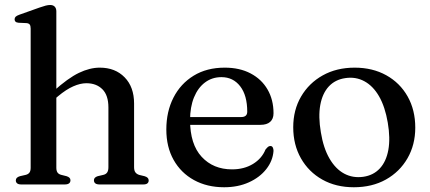

<svg xmlns="http://www.w3.org/2000/svg" viewBox="-20 -758 1768 789"><path d="M197 -344 177.5 -364 199.5 -383Q259.5 -437 304.2 -458.5Q349 -480 390 -480Q453.5 -480 492.2 -440.2Q531 -400.5 531 -332.5V-71Q531 -56.5 536.8 -49.2Q542.5 -42 553 -39L574 -34Q582.5 -31.5 586.8 -27.2Q591 -23 591 -16.5Q591 -9 585.8 -4.5Q580.5 0 568.5 0H389.5Q366 0 366 -17.5Q366 -29 381.5 -34L405 -39.5Q415.5 -42 420.5 -49.5Q425.5 -57 425.5 -71V-316.5Q425.5 -366.5 400.8 -391.2Q376 -416 335 -416Q310 -416 281 -403.2Q252 -390.5 218.5 -362.5ZM211.5 -711.5V-69Q211.5 -55.5 216.5 -48.8Q221.5 -42 231.5 -39.5L253.5 -34Q269.5 -29 269.5 -17.5Q269.5 0 246 0H67.5Q56 0 50.5 -4.5Q45 -9 45 -16.5Q45 -23 49.2 -27.2Q53.5 -31.5 62 -34L86 -39.5Q96 -42 101 -48.8Q106 -55.5 106 -69V-640.5Q106 -652 102.2 -657Q98.5 -662 89.5 -663L56 -664.5Q47 -665.5 43.5 -669.2Q40 -673 40 -678.5Q40 -685 44.2 -689.2Q48.5 -693.5 59.5 -697.5L142.5 -727Q158 -732.5 168 -735Q178 -737.5 186 -737.5Q198.5 -737.5 205 -730.5Q211.5 -723.5 211.5 -711.5Z M1104 -292.5Q1104 -269.5 1090.2 -257.2Q1076.5 -245 1050.5 -245H731V-277H971Q996 -277 996 -299Q996 -366 967 -403.5Q938 -441 890 -441Q851.5 -441 822.5 -419.2Q793.5 -397.5 777.2 -357.8Q761 -318 761 -264.5Q761 -165 808.8 -113.5Q856.5 -62 933.5 -62Q983 -62 1019.5 -84.2Q1056 -106.5 1071 -143.5Q1077.5 -151.5 1081.8 -154.8Q1086 -158 1091 -158Q1098 -158 1101 -152Q1104 -146 1104 -138Q1101 -97 1074.2 -63Q1047.5 -29 1002.8 -8.8Q958 11.5 901 11.5Q831 11.5 777.2 -18Q723.5 -47.5 693.5 -100.8Q663.5 -154 663.5 -226Q663.5 -299.5 692.8 -356.8Q722 -414 775.8 -447Q829.5 -480 903.5 -480Q965 -480 1010 -456.2Q1055 -432.5 1079.5 -390.2Q1104 -348 1104 -292.5Z M1437.5 -480Q1511 -480 1567.2 -448.8Q1623.5 -417.5 1655 -361.8Q1686.5 -306 1686.5 -233.5Q1686.5 -163 1654.5 -107.5Q1622.5 -52 1565.8 -20.2Q1509 11.5 1434 11.5Q1360.5 11.5 1304.5 -20Q1248.5 -51.5 1216.8 -107.2Q1185 -163 1185 -235Q1185 -306 1217.2 -361.2Q1249.5 -416.5 1306.2 -448.2Q1363 -480 1437.5 -480ZM1473 -31.5Q1514.5 -37.5 1540.8 -65.8Q1567 -94 1575.8 -141.8Q1584.5 -189.5 1573.5 -254Q1562.5 -319 1537.8 -362Q1513 -405 1477.2 -424.2Q1441.5 -443.5 1399 -437Q1357.5 -431 1331.2 -402.8Q1305 -374.5 1296.2 -326.8Q1287.5 -279 1298.5 -214.5Q1309 -149.5 1334 -106.5Q1359 -63.5 1394.5 -44.5Q1430 -25.5 1473 -31.5Z"/></svg>

Font: Fraunces 12pt
Style: Regular
Weight: 400
Version: Version 1.000;[b76b70a41]